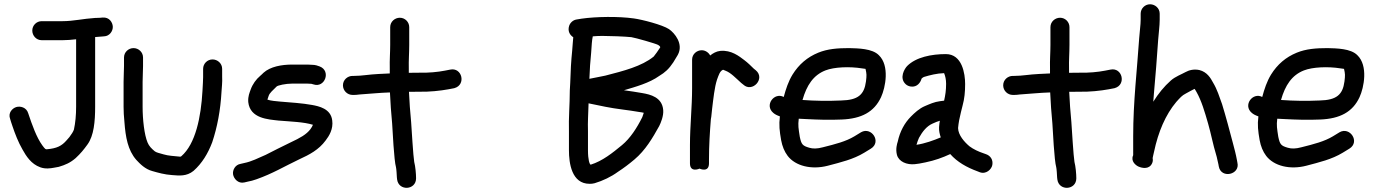

<svg xmlns="http://www.w3.org/2000/svg" viewBox="-20 -774 6424 898"><path d="M175 -586H273C292.6 -586 315 -587.8 336 -590.3V-275C336 -235.3 332.6 -199.6 325.8 -168.2C322.6 -158.4 314.9 -146.5 304.6 -132.8L291.2 -117.5C268.4 -91.4 246.3 -80.1 199.7 -75.9C192.7 -75.3 191.2 -76.4 178.1 -93.9C150.8 -131.4 130.2 -189.5 112 -244.1C103.9 -272.1 74.8 -279 55.9 -273.2C38.1 -267.7 16.3 -246.5 27.6 -217.3C30.5 -208.4 31.9 -201.4 38.4 -183.6C49.9 -149.4 65.6 -108.3 85.3 -74.6C102.3 -44.1 125.5 -6.8 168.6 8.5C192.5 17.1 215.7 13.5 231.5 10.6L253.5 6.6C254.1 6.5 255.3 6.2 256.2 5.9C285.7 -2.9 308.5 -12.6 333.7 -34.4C357.7 -56.6 371.8 -74.3 389.2 -98.3C419.2 -139.6 425 -206.1 425 -275V-600.7C438.4 -601.7 453.6 -602.7 466.5 -604C493 -604.9 508.3 -629.1 507.6 -649.2C506.8 -668.7 491.6 -694.8 459.6 -691.9C456.1 -691.6 452.5 -691.2 448.6 -690.9C442.9 -690.3 435.5 -690 426 -690C425.6 -690 424.9 -690 424.4 -690C369.5 -686.5 322.5 -675 273 -675H175C150.7 -675 131 -655.3 131 -631C131 -608 149 -586 175 -586Z M560 -505V-465C560 -439.9 558 -422 558 -391V-274C558 -252.6 559.2 -230.7 562.1 -201.8C567.2 -134.1 577.6 -71.4 617.5 -26.2C634.7 -7.7 658.6 17.2 692.4 26.1C719 33.7 750.1 42.7 785.3 44.9C817 47.2 852.2 52.1 885.2 25.1C925 -10.1 953 -56.5 972.6 -108.7C996.1 -179.2 1011.1 -257.1 1016 -344.6C1017.1 -365.3 1020.5 -389.9 1019 -414.8V-452C1019 -478 997 -496 974 -496C949.7 -496 930 -476.3 930 -452V-413C930 -404.8 929.6 -395.9 929 -385.4L927 -349.4C920.2 -225.9 894.4 -100.7 828.1 -43.3C826.1 -41.8 824.4 -41.2 823.7 -41.1C792.5 -44.3 766.9 -45.3 745.1 -52C724.3 -57.9 711.4 -60.6 703.8 -66.4C688.6 -79.1 677.1 -90.5 670.1 -107.6C654.9 -143.6 647 -215 647 -274V-391C647 -419.5 649 -436.9 649 -465V-505C649 -530.3 628 -549 604.5 -549C581 -549 560 -530.3 560 -505Z M1418 -472H1347C1297.4 -472 1244.6 -462.7 1212.3 -433.6C1207 -428.8 1203.9 -424.6 1197.3 -419.5C1177.8 -403.2 1161.4 -380.4 1152.4 -355.2C1147.5 -340.7 1139.2 -324.4 1141.1 -296.8C1149.7 -219 1234.9 -215.8 1282.5 -210.1C1341.5 -205.2 1400.5 -203.7 1443.6 -190.4C1441.5 -184.7 1437.3 -177.1 1432 -170C1413.6 -145.4 1383.6 -128.7 1340.4 -108.6C1294.1 -86.6 1261.1 -69 1222.5 -49.7C1187.6 -34.7 1157.6 -18.6 1121.7 -11.4L1105.3 -7.6C1080.1 -3.6 1066.9 21.4 1070.1 41.7C1073.2 61 1093.5 86.2 1122.7 79.3L1138.9 75.5C1150.6 73.5 1166.3 69.4 1179.5 64.5C1255.5 37.7 1308.5 5 1378.5 -28.3C1428.3 -51 1471.1 -73.7 1503 -117C1519.3 -138.2 1539.5 -170.2 1533.8 -211.1C1527.2 -266.2 1470.3 -277.4 1439.5 -283.1C1394.5 -291.4 1338.2 -294.9 1290.1 -298.9C1273.7 -300.3 1244.2 -302.8 1230.7 -308.1L1236.7 -326.1C1241.1 -339.4 1256.5 -352.1 1273.7 -369.3C1279 -374.7 1315.6 -383 1347 -383H1416C1421.8 -382.5 1430.2 -382 1436.3 -382C1437.6 -381.7 1440.1 -380.9 1446 -379.3C1499.4 -360.9 1529.8 -442.8 1474.8 -463.4C1466.9 -466.4 1455.2 -471 1438 -471C1428.7 -471 1424.2 -472 1418 -472Z M1629 -330H1636C1643.7 -330 1651.3 -330.7 1661.5 -332.1C1707.4 -335 1754.4 -340.2 1803.8 -341.7C1805.7 -293.5 1809.6 -245.3 1814.1 -196C1816.2 -165.4 1822.8 -22.8 1832.1 8.2C1833.8 13.9 1836 46.7 1836 52C1836 52.6 1836 53.7 1836.1 54.5L1837.2 64.8C1844.2 120.9 1926 115.9 1926 60C1926 39.2 1922.9 4.7 1917.3 -16.8C1912.8 -41.9 1905 -172.8 1902.9 -203C1898.5 -251.2 1894.7 -296.2 1892.8 -344.5C1908.9 -344.8 1923.7 -345 1940.6 -345C1987 -343.8 2039.5 -349.4 2077.6 -356.4L2103.7 -361.4C2104.2 -361.5 2105.2 -361.8 2105.9 -362C2161 -377.7 2141.4 -460.4 2085.4 -448.4L2060.2 -443.5C2028.2 -437.1 1981.8 -432.8 1941.4 -434C1924.1 -434 1910.2 -433.9 1892 -433.5V-451.3C1890.9 -493.8 1894 -523.9 1894 -564V-647C1894 -671.3 1874.3 -691 1850 -691C1827 -691 1805 -673 1805 -647V-564C1805 -526.6 1801.9 -497.6 1803 -450.7V-430.5C1786 -429.8 1764.5 -428.6 1750.9 -428C1706.9 -426.1 1672.9 -419 1636 -419H1629C1606 -419 1584 -401 1584 -375C1584 -350.2 1604.2 -330 1629 -330Z M2797 -606C2830.7 -606 2903.1 -603.4 2932.8 -600.2C2952.5 -597.2 3048.5 -569.7 3058 -563.9C3067.3 -558 3067.7 -555.3 3068 -552.5C3061.3 -541.6 3041.5 -513.5 3037.4 -509.5C2981.1 -463.5 2896.2 -442.3 2811.1 -420.3C2788.2 -415.2 2763.5 -411.1 2736.6 -405.4C2738.1 -447.6 2740.9 -490.7 2744.9 -527.8C2747.2 -560.8 2748.3 -585.7 2752.5 -604C2765.2 -605.1 2778.4 -606 2797 -606ZM2641 -158.6V-71C2641 -11.4 2653.4 86.2 2738.1 85.7C2745.3 85.7 2754.1 85.1 2761.2 82.9C2799.8 71.4 2838.2 53 2870.2 29.6C2897.5 11.8 2921.9 -6.6 2947.1 -27.9C2998.8 -71.4 3032 -128.3 3063.1 -184.3C3070.8 -199.6 3084.2 -231.8 3081.9 -259C3077.3 -319.5 3021.3 -332.2 2984.4 -338.6C2957.2 -343.6 2929.7 -347.4 2898.3 -351.9C2952.5 -368 3016.6 -385.3 3063.8 -419.2C3089.9 -434.9 3108.4 -451 3129.1 -482.5C3139.5 -499.2 3145.9 -509.8 3149.9 -516.9C3178.5 -568.5 3134.9 -620 3109 -637.7C3078.4 -658.1 2982.4 -682.7 2944.4 -687.8C2872.4 -698 2767.4 -696.3 2700.2 -686.7L2675.9 -682.7C2659 -679.8 2646.2 -666.6 2641.9 -652.9C2634.2 -628.7 2645.1 -610 2661.2 -599.9C2658.6 -578.6 2658.5 -558.3 2656.1 -536.6C2651.4 -491.3 2648.3 -438.7 2647 -386L2645 -350.4C2645 -350.1 2645 -349.4 2645 -349C2645 -285.4 2639 -222.7 2641 -158.6ZM2732.8 -290.7C2758.9 -285.5 2784.5 -280.3 2811.8 -274.5C2859.2 -264.6 2922.5 -258.8 2969 -250.3C2977.5 -249.1 2983 -248.5 2991 -246.5C2989.4 -240.6 2985.4 -228.9 2984.1 -226.1C2984 -225.8 2983.8 -225.5 2983.6 -225.2C2958.9 -175.7 2927.8 -127.2 2889.1 -95.3C2845.2 -59.1 2797.7 -20.8 2742.7 -3.8C2737.3 -5.4 2730 -26.5 2730 -71V-160.4C2728.5 -204.8 2731.4 -240.1 2732.8 -290.7Z M3207 -96V-10C3207 35.2 3251.9 14.7 3251.9 14.7C3251.9 14.7 3296 35.4 3296 -10V-28C3296 -92.5 3299.7 -152.4 3304.8 -216.9L3306.7 -227.9C3308.8 -240.7 3308.6 -252.8 3310.8 -266.5C3316.4 -311.3 3321.7 -365.6 3333.6 -401.7C3341.8 -423.6 3346.4 -440.2 3360.3 -447.2C3360.7 -447.3 3361.6 -447.4 3362.6 -447.6C3362.6 -447.6 3368.6 -444.9 3372.5 -443.5C3397.9 -434.2 3420 -410 3446.3 -386.4C3446.5 -386.2 3447 -385.8 3447.4 -385.5L3456.5 -378.2C3498.5 -339 3561.4 -406.6 3514.8 -445.4L3505.7 -452.7C3493.7 -464.7 3477.2 -480.9 3461 -493C3438.1 -510.2 3400.5 -541.1 3348.5 -535.9C3330 -534 3314.1 -524.6 3301.5 -514.5C3295.2 -527 3280.1 -539 3262 -539C3239 -539 3217 -521 3217 -495V-361C3217 -272.8 3207 -184.2 3207 -96Z M3733.4 -306.4C3752.9 -375.1 3784 -422.5 3840.6 -444.7C3881 -460.6 3953.4 -463.6 4011.5 -454.2C4020.1 -453.2 4023.5 -452.8 4028.1 -451.9C4033.5 -428.1 4033.8 -422.1 4030.2 -393.2C4022 -330.6 3992.9 -305.9 3914.1 -304C3852.3 -301.2 3792.4 -302.1 3733.4 -306.4ZM3715.8 -218.8C3724.4 -218.1 3738.8 -217.4 3751 -217C3806.4 -214.2 3857.5 -212.4 3917.1 -215C4008.8 -218.8 4068.4 -249.9 4100.7 -319.5C4121.7 -364.9 4141.5 -467 4090.6 -515.7C4059.8 -547.5 3992.8 -547.8 3951.3 -549C3897.7 -549 3850.6 -545.5 3807 -527.6C3755.9 -506.7 3716.4 -472.9 3686.7 -425.1C3667.3 -393.4 3655.7 -357.8 3645.6 -320.5C3601.1 -344 3553.8 -281.8 3597 -245.8C3605 -239.1 3613.2 -234.8 3627.6 -229.7C3622.5 -189 3626 -161.6 3633.4 -118.6C3638.7 -90 3648.5 -65.4 3664.1 -44.8C3700.5 2.5 3775.3 20.9 3851.3 1.2C3913.1 -15.2 3970.4 -28.4 4022 -59.7L4053.1 -78.7C4104.7 -110.3 4055.7 -183.2 4007.3 -155.5L3976 -136.4C3936 -112.4 3888.6 -100.2 3828.7 -85.2C3802 -77.9 3781.7 -77.9 3765.1 -83C3733 -92.3 3728.1 -98.9 3720.6 -134.4C3714.7 -173.6 3711.8 -186.3 3715.8 -218.8Z M4175 -50C4183.4 -17.7 4221.3 -2.4 4258.3 -6.1C4269.2 -6.9 4287 -9.9 4308.2 -14.5C4351.8 -23.5 4388.7 -36.8 4424.3 -53.4C4457.4 -16 4501.5 8.9 4552.1 27.4L4561.7 31.2C4591.5 43.1 4617.7 18 4621.2 -2.5C4625.5 -27.5 4612 -45.9 4591.5 -52.9L4581.2 -56.6C4556 -65 4533.1 -75.8 4514.5 -89.6C4490.9 -109.4 4461.8 -141.7 4461 -175C4463.3 -200.5 4467.7 -222.7 4474.3 -248.9L4482.2 -280.6C4490.9 -312.4 4494 -343.9 4494 -381C4494 -428.9 4480.4 -521 4404 -521C4336.8 -521 4264.4 -506.7 4223.3 -465.7C4210.7 -453.1 4184.3 -409.3 4216.1 -380.1C4222.8 -373.9 4231.6 -370.4 4240.2 -369.2C4270.1 -365.2 4285.8 -389.1 4290.2 -406.3C4295.2 -410.7 4297.4 -412.7 4301.6 -414.2C4330.2 -422.7 4361.3 -430.8 4395.6 -431.9C4401.1 -418.5 4405 -402.6 4405 -382C4405 -350.3 4401.4 -329.2 4395.7 -303.2C4389.5 -302.4 4383.2 -301.6 4376.9 -300.8C4349.2 -297.4 4327.7 -286.9 4306.5 -278.1C4279.1 -266.8 4256.8 -245.2 4240.3 -228.7C4211.2 -199.5 4188.9 -159.3 4178.8 -111.5C4175.4 -101.2 4168.1 -76.6 4175 -50ZM4375.8 -209.3C4374.3 -201 4372.8 -191 4372.1 -179.6C4371 -162.3 4375.1 -146.3 4380 -131.4C4347 -117.5 4305.8 -102.5 4266.5 -96.8C4269.7 -107.2 4273.8 -120.6 4278.2 -129.4C4294.2 -158.7 4314.6 -184.3 4341.9 -196.1C4355.9 -202.2 4364.1 -206 4375.8 -209.3Z M4717 -330H4724C4731.7 -330 4739.3 -330.7 4749.5 -332.1C4795.4 -335 4842.4 -340.2 4891.8 -341.7C4893.7 -293.5 4897.6 -245.3 4902.1 -196C4904.2 -165.4 4910.8 -22.8 4920.1 8.2C4921.8 13.9 4924 46.7 4924 52C4924 52.6 4924 53.7 4924.1 54.5L4925.2 64.8C4932.2 120.9 5014 115.9 5014 60C5014 39.2 5010.9 4.7 5005.3 -16.8C5000.8 -41.9 4993 -172.8 4990.9 -203C4986.5 -251.2 4982.7 -296.2 4980.8 -344.5C4996.9 -344.8 5011.7 -345 5028.6 -345C5075 -343.8 5127.5 -349.4 5165.6 -356.4L5191.7 -361.4C5192.2 -361.5 5193.2 -361.8 5193.9 -362C5249 -377.7 5229.4 -460.4 5173.4 -448.4L5148.2 -443.5C5116.2 -437.1 5069.8 -432.8 5029.4 -434C5012.1 -434 4998.2 -433.9 4980 -433.5V-451.3C4978.9 -493.8 4982 -523.9 4982 -564V-647C4982 -671.3 4962.3 -691 4938 -691C4915 -691 4893 -673 4893 -647V-564C4893 -526.6 4889.9 -497.6 4891 -450.7V-430.5C4874 -429.8 4852.5 -428.6 4838.9 -428C4794.9 -426.1 4760.9 -419 4724 -419H4717C4694 -419 4672 -401 4672 -375C4672 -350.2 4692.2 -330 4717 -330Z M5315 -710V-682C5315 -658 5310.2 -627.5 5308.1 -595.7C5298.1 -446.3 5280 -297.9 5280 -137V-48C5266.9 -20.1 5292.4 -0.7 5304 4.7C5322.9 13.3 5356.6 19.2 5369.2 -12.1C5372.4 -19.8 5372.4 -27.3 5371 -34.7C5372.1 -41.9 5375.1 -52.5 5377.5 -63.9C5397.1 -157.1 5431.4 -237.7 5481.7 -297.4C5499.9 -317.2 5507.8 -327.4 5526.6 -336.8L5548.3 -348.7C5554.6 -351.7 5562.8 -356.6 5567 -358.4C5569.1 -355.8 5572.2 -351.2 5576.1 -344C5600 -301.5 5614.2 -252 5630.5 -195.6C5644.6 -146.5 5653.1 -98.4 5668.2 -49.4C5672.4 -36.8 5673.8 -23.4 5678.6 -5.5L5680.4 4.5C5691.1 63.5 5781.4 43 5767.4 -13.5L5765.6 -23.5C5759.9 -55 5753.4 -77.7 5746.2 -105.4C5731.7 -160.4 5713 -231.2 5695.7 -286.9C5683.4 -321.3 5672.5 -356.3 5653.8 -387.3C5642.4 -408.8 5625.7 -437.3 5589.6 -446.4C5563.5 -452 5541.1 -445.9 5524.7 -436.8C5507.4 -426.9 5477.1 -416.1 5456.4 -397.7C5424.2 -369.1 5398.2 -337 5374 -298.3C5374.8 -310.8 5375.8 -324.1 5376.9 -335.6C5383.6 -407.6 5391.9 -513.8 5396.9 -588.8C5399 -618.5 5404 -652.5 5404 -682V-710C5404 -736 5382 -754 5359 -754C5334.7 -754 5315 -734.3 5315 -710Z M5971.4 -306.4C5990.9 -375.1 6022 -422.5 6078.6 -444.7C6119 -460.6 6191.4 -463.6 6249.5 -454.2C6258.1 -453.2 6261.5 -452.8 6266.1 -451.9C6271.5 -428.1 6271.8 -422.1 6268.2 -393.2C6260 -330.6 6230.9 -305.9 6152.1 -304C6090.3 -301.2 6030.4 -302.1 5971.4 -306.4ZM5953.8 -218.8C5962.4 -218.1 5976.8 -217.4 5989 -217C6044.4 -214.2 6095.5 -212.4 6155.1 -215C6246.8 -218.8 6306.4 -249.9 6338.7 -319.5C6359.7 -364.9 6379.5 -467 6328.6 -515.7C6297.8 -547.5 6230.8 -547.8 6189.3 -549C6135.7 -549 6088.6 -545.5 6045 -527.6C5993.9 -506.7 5954.4 -472.9 5924.7 -425.1C5905.3 -393.4 5893.7 -357.8 5883.6 -320.5C5839.1 -344 5791.8 -281.8 5835 -245.8C5843 -239.1 5851.2 -234.8 5865.6 -229.7C5860.5 -189 5864 -161.6 5871.4 -118.6C5876.7 -90 5886.5 -65.4 5902.1 -44.8C5938.5 2.5 6013.3 20.9 6089.3 1.2C6151.1 -15.2 6208.4 -28.4 6260 -59.7L6291.1 -78.7C6342.7 -110.3 6293.7 -183.2 6245.3 -155.5L6214 -136.4C6174 -112.4 6126.6 -100.2 6066.7 -85.2C6040 -77.9 6019.7 -77.9 6003.1 -83C5971 -92.3 5966.1 -98.9 5958.6 -134.4C5952.7 -173.6 5949.8 -186.3 5953.8 -218.8Z"/></svg>

Font: Just Breathe
Style: Bd
Weight: 400
Foundry: Cannot Into Space Fonts
Version: Version 0.72